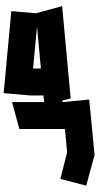

<svg xmlns="http://www.w3.org/2000/svg" viewBox="243 -662 550 1077"><g transform="rotate(-90 518.5 -124.0)"><path d="M187 131 15 84 53 -61 201 -23 333 -35V-291L484 -332V-152L521 -156V-229L534 -379L994 -336L982 -198L1022 -51L504 -3L492 -50L484 -49V-46L498 101L187 131ZM672 -214V-170L907 -192Z"/></g></svg>

Font: Blaka Ink
Style: Regular
Weight: 400
Designer: Mohamed Gaber
Foundry: Kief Type Foundry
Version: Version 1.003; ttfautohint (v1.8.4.7-5d5b)